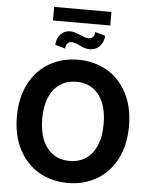

<svg xmlns="http://www.w3.org/2000/svg" viewBox="-65 -1067 883 1128"><g transform="rotate(5 376.5 -502.5)"><path d="M377 9.8Q282.2 9.8 207 -33.7Q131.8 -77.1 88.9 -159.4Q45.9 -241.7 45.9 -353.5Q45.9 -465.8 88.9 -548.1Q131.8 -630.4 207 -673.6Q282.2 -716.8 377 -716.8Q471.2 -716.8 546.1 -673.6Q621.1 -630.4 664.1 -548.1Q707 -465.8 707 -353.5Q707 -241.2 664.1 -158.9Q621.1 -76.7 546.1 -33.4Q471.2 9.8 377 9.8ZM377 -586.9Q321.8 -586.9 281 -559.8Q240.2 -532.7 217.8 -480.2Q195.3 -427.7 195.3 -353.5Q195.3 -279.3 217.8 -226.8Q240.2 -174.3 281 -147.2Q321.8 -120.1 377 -120.1Q432.1 -120.1 472.7 -147.2Q513.2 -174.3 535.4 -226.6Q557.6 -278.8 557.6 -353.5Q557.6 -428.2 535.4 -480.5Q513.2 -532.7 472.7 -559.8Q432.1 -586.9 377 -586.9ZM439.5 -784.2Q420.9 -784.2 407 -788.6Q393.1 -793 376 -801.8Q361.8 -809.1 350.1 -812.7Q338.4 -816.4 325.2 -816.4Q312 -816.4 303 -804.4Q293.9 -792.5 293.9 -775.4L234.4 -792Q234.4 -814.5 244.4 -834.5Q254.4 -854.5 272.7 -866.7Q291 -878.9 313.5 -878.9Q327.6 -878.9 341.3 -875Q355 -871.1 373 -863.3Q390.6 -855.5 402.6 -851.6Q414.6 -847.7 427.7 -847.7Q441.4 -847.7 451.2 -859.1Q460.9 -870.6 460.9 -887.7L520.5 -871.1Q520.5 -848.1 510 -828.1Q499.5 -808.1 481 -796.1Q462.4 -784.2 439.5 -784.2ZM545.9 -933.6H208V-1013.7H545.9Z"/></g></svg>

Font: Pretendard JP
Style: Bold
Weight: 700
Designer: Base glyphs from Inter by Rasmus Andersson; Hangeul glyphs from Noto Sans CJK(Source Han Sans) by Jang Soo-young and Kan
Foundry: Kil Hyung-jin
Version: Version 1.309